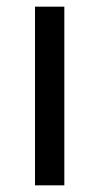

<svg xmlns="http://www.w3.org/2000/svg" viewBox="-20 -556 298 576"><path d="M173 0H85V-536H173Z"/></svg>

Font: Noto Sans Javanese
Style: Regular
Weight: 400
Designer: Monotype Design Team
Foundry: Monotype Imaging Inc.
Version: Version 2.004